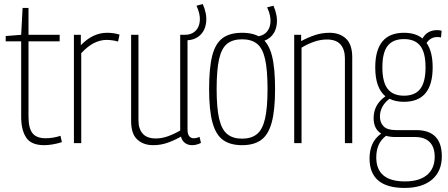

<svg xmlns="http://www.w3.org/2000/svg" viewBox="-20 -703 2200 943"><path d="M197 10Q133 10 108.5 -27.5Q84 -65 84 -128V-500H8V-526L84 -532L91 -664H120V-532H273V-500H120V-130Q120 -74 139.5 -49Q159 -24 204 -24Q241 -24 277 -36L284 -5Q259 3 237 6.5Q215 10 197 10Z M377 -532V-481Q436 -542 506 -542Q539 -542 567 -533L560 -499Q531 -507 503 -507Q473 -507 442.5 -492Q412 -477 379 -442V0H343V-532Z M732 10Q684 10 654 -18Q624 -46 624 -108V-532H660V-112Q660 -70 681 -46.5Q702 -23 745 -23Q775 -23 805.5 -34Q836 -45 865 -62V-532H901V-68Q901 -44 909.5 -34Q918 -24 931 -24Q946 -24 960 -31L967 -1Q945 10 923 10Q904 10 889 -0.5Q874 -11 869 -32Q837 -14 803.5 -2Q770 10 732 10ZM883 -505V-532H888Q920 -532 939.5 -550.5Q959 -569 961.5 -601.5Q964 -634 945 -675L976 -683Q997 -635 992.5 -594Q988 -553 961.5 -529Q935 -505 892 -505Z M1007 -266Q1007 -370 1022.5 -430Q1038 -490 1073.5 -516Q1109 -542 1169 -542Q1229 -542 1264.5 -516Q1300 -490 1315.5 -430Q1331 -370 1331 -266Q1331 -162 1314.5 -101.5Q1298 -41 1262.5 -15.5Q1227 10 1169 10Q1111 10 1075.5 -15.5Q1040 -41 1023.5 -101.5Q1007 -162 1007 -266ZM1044 -266Q1044 -172 1056.5 -119Q1069 -66 1096.5 -44Q1124 -22 1169 -22Q1214 -22 1241.5 -44Q1269 -66 1281.5 -119Q1294 -172 1294 -266Q1294 -359 1282 -412.5Q1270 -466 1242.5 -488Q1215 -510 1169 -510Q1123 -510 1095.5 -488Q1068 -466 1056 -412.5Q1044 -359 1044 -266ZM1230 -497V-524H1235Q1267 -524 1286.5 -542.5Q1306 -561 1308.5 -593.5Q1311 -626 1292 -667L1323 -675Q1344 -627 1339.5 -586Q1335 -545 1308.5 -521Q1282 -497 1239 -497Z M1425 0V-532H1459V-501Q1492 -519 1526.5 -530.5Q1561 -542 1599 -542Q1649 -542 1679.5 -513Q1710 -484 1710 -422V0H1674V-416Q1674 -460 1652.5 -484.5Q1631 -509 1586 -509Q1554 -509 1522.5 -498Q1491 -487 1461 -469V0Z M1964 -203Q1922 -203 1893 -218Q1846 -182 1846 -130Q1846 -101 1864 -82.5Q1882 -64 1925 -64H2024Q2150 -64 2150 65Q2150 138 2102 179Q2054 220 1967 220Q1795 220 1795 75Q1795 37 1808 6.5Q1821 -24 1852 -47Q1815 -70 1815 -123Q1815 -189 1873 -230Q1823 -271 1823 -372Q1823 -542 1964 -542Q2021 -542 2055 -514Q2078 -555 2127 -555Q2139 -555 2149 -552L2146 -519Q2139 -521 2127 -521Q2095 -521 2075 -492Q2105 -450 2105 -372Q2105 -203 1964 -203ZM1964 -233Q2018 -233 2044 -266.5Q2070 -300 2070 -372Q2070 -445 2044 -478Q2018 -511 1964 -511Q1910 -511 1884 -478Q1858 -445 1858 -372Q1858 -300 1884 -266.5Q1910 -233 1964 -233ZM1828 70Q1828 188 1969 188Q2039 188 2077 156.5Q2115 125 2115 67Q2115 20 2090.5 -5Q2066 -30 2019 -30H1923Q1896 -30 1876 -36Q1850 -16 1839 10.5Q1828 37 1828 70Z"/></svg>

Font: Georama SemiCondensed ExtraLight
Style: Regular
Weight: 200
Width: 4
Designer: Jean-Baptiste Levee
Foundry: Production Type
Version: Version 1.000